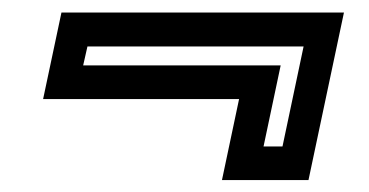

<svg xmlns="http://www.w3.org/2000/svg" viewBox="-20 -462 604 314"><path d="M542.5 -441.5 484.5 -167.5H343L371 -300H50.5L80.5 -441.5ZM476.5 -386H123L116 -355H439L411 -222.5H442Z"/></svg>

Font: Tourney Thin SemiBold
Style: Italic
Weight: 600
Italic angle: -12°
Version: Version 1.015